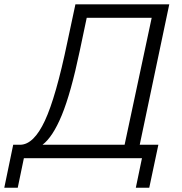

<svg xmlns="http://www.w3.org/2000/svg" viewBox="-55 -730 842 886"><path d="M-35.2 136.2 5.9 -62H39.1Q101.1 -63.5 152.1 -172.9Q203.1 -282.2 255.9 -536.1L293 -710H726.1L589.8 -62H675.8L633.8 136.2H571.8L600.1 0H55.2L26.9 136.2ZM141.1 -62H520L645 -647.9H345.2L313 -495.1Q272 -299.8 230.2 -198.7Q188.5 -97.7 141.1 -62Z"/></svg>

Font: Rawline
Style: Italic
Weight: 400
Italic angle: -12°
Designer: Matt McInerney, Pablo Impallari, Rodrigo Fuenzalida
Foundry: Matt McInerney, Pablo Impallari, Rodrigo Fuenzalida
Version: Version 4.020;PS 004.020;hotconv 1.0.88;makeotf.lib2.5.64775